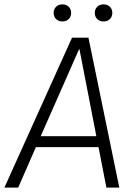

<svg xmlns="http://www.w3.org/2000/svg" viewBox="-47 -857 608 877"><path d="M403 -185H117L36 0H-27L282 -685H357L498 0H439ZM139 -235H393L316 -632H314ZM198 -798Q198 -815 209 -826Q220 -837 238 -837Q256 -837 267 -826Q278 -815 278 -798Q278 -781 267 -770Q256 -759 238 -759Q220 -759 209 -770Q198 -781 198 -798ZM386 -798Q386 -815 397 -826Q408 -837 426 -837Q444 -837 455 -826Q466 -815 466 -798Q466 -781 455 -770Q444 -759 426 -759Q408 -759 397 -770Q386 -781 386 -798Z"/></svg>

Font: Glekhifnjqigglhiwekvrgaqftz
Style: Regular
Weight: 300
Italic angle: -8°
Designer: Carrois Corporate & Edenspiekermann
Foundry: Carrois Corporate GbR & Edenspiekermann AG
Version: Version 2.001